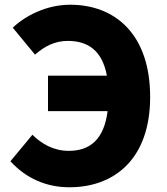

<svg xmlns="http://www.w3.org/2000/svg" viewBox="-20 -778 707 812"><path d="M274 14C460 14 615 -102 615 -368C615 -633 467 -758 277 -758C178 -758 89 -713 34 -661L128 -547C170 -583 212 -605 267 -605C355 -605 413 -561 432 -458H183V-308H435C420 -188 360 -140 271 -140C206 -140 156 -170 117 -208L24 -96C91 -23 176 14 274 14Z"/></svg>

Font: Source Han Sans HK Heavy
Style: Regular
Weight: 900
Designer: Ryoko NISHIZUKA 西塚涼子 (kana, bopomofo & ideographs); Paul D. Hunt (Latin, Greek & Cyrillic); Sandoll Communications 산돌커뮤니
Foundry: Adobe
Version: Version 2.000;hotconv 1.0.107;makeotfexe 2.5.65593